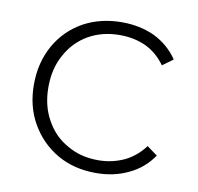

<svg xmlns="http://www.w3.org/2000/svg" viewBox="-65 -593 685 665"><g transform="rotate(10 277.5 -261.0)"><path d="M313 4Q236 4 177 -30Q117 -65 83 -125Q49 -184 49 -261Q49 -338 83 -399Q117 -459 177 -493Q237 -526 313 -526Q376 -526 428 -502Q480 -476 511 -430L474 -403Q445 -443 405 -462Q364 -481 313 -481Q252 -481 204 -454Q155 -426 128 -376Q100 -327 100 -261Q100 -195 128 -146Q156 -95 204 -69Q251 -41 313 -41Q362 -41 405 -61Q446 -81 474 -119L511 -92Q479 -45 428 -21Q377 4 313 4Z"/></g></svg>

Font: Montserrat Light Alt1
Style: Light
Weight: 500
Designer: Differentunic
Foundry: Julieta Ulanovsky
Version: 0.1